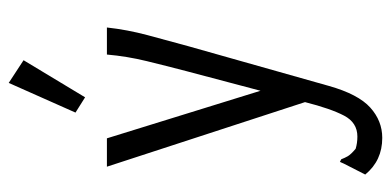

<svg xmlns="http://www.w3.org/2000/svg" viewBox="-248 -474 896 440"><g transform="rotate(-90 200.0 -254.0)"><path d="M104 174Q52 174 20 135L45 86L49 77L55 80Q58 88 62 95Q66 102 79 113Q92 117 107 117Q139 117 155 86.5Q171 56 186 -3L38 -457H103L212 -105L257 -275Q269 -321 280 -366Q291 -411 295 -457H357Q352 -411 339.5 -364Q327 -317 314 -270L223 52Q204 119 173.5 146.5Q143 174 104 174ZM197 -507 162 -529 230 -682 282 -648Z"/></g></svg>

Font: Inconsolata Condensed
Style: Regular
Weight: 400
Width: 3
Monospace: yes
Designer: Raph Levien, Cyreal, Brenton Simpson
Foundry: Raph Levien, Cyreal, Google
Version: Version 3.000; ttfautohint (v1.8.2.53-6de2)